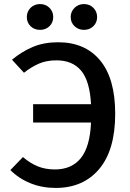

<svg xmlns="http://www.w3.org/2000/svg" viewBox="-20 -912 640 945"><path d="M547 -352Q547 -174 468.5 -80.5Q390 13 254 13Q187 13 130 -10Q73 -33 31 -75L93 -139Q129 -108 166.5 -93Q204 -78 250 -78Q333 -78 378 -134Q423 -190 428 -309H143V-399H428Q422 -513 379.5 -564Q337 -615 258 -615Q209 -615 172 -599Q135 -583 98 -554L39 -618Q87 -658 141.5 -681Q196 -704 266 -704Q399 -704 473 -614.5Q547 -525 547 -352ZM112 -828Q112 -855 130.5 -873.5Q149 -892 177 -892Q205 -892 223.5 -873.5Q242 -855 242 -828Q242 -801 223.5 -783Q205 -765 177 -765Q149 -765 130.5 -783Q112 -801 112 -828ZM328 -828Q328 -855 347 -873.5Q366 -892 393 -892Q421 -892 439.5 -873.5Q458 -855 458 -828Q458 -801 439.5 -783Q421 -765 393 -765Q366 -765 347 -783Q328 -801 328 -828Z"/></svg>

Font: Fira Mono Medium
Style: Regular
Weight: 500
Designer: Carrois Corporate & Edenspiekermann AG
Foundry: Carrois Corporate GbR & Edenspiekermann AG
Version: Version 3.206